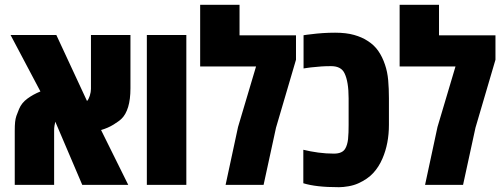

<svg xmlns="http://www.w3.org/2000/svg" viewBox="-20 -777 2112 807"><path d="M42 0V-227.1Q42 -250.5 43.5 -264.2Q44.9 -277.8 48.8 -289.6Q52.7 -301.3 60.1 -318.8Q70.8 -344.7 95.2 -362.5Q119.6 -380.4 149.9 -392.6L24.4 -629.9H216.8L345.7 -352.5Q349.1 -355.5 352.1 -361.6Q355 -367.7 357.4 -374.5Q362.3 -390.6 362.3 -403.3V-629.9H528.3V-405.8Q528.3 -359.4 518.6 -327.4Q508.8 -295.4 491.2 -278.3Q481 -268.1 457.3 -253.4Q433.6 -238.8 404.8 -230.5L519 0H325.7L212.4 -265.6Q211.9 -262.2 210.9 -257.8Q210 -253.4 209 -248.5Q207.5 -239.3 207.5 -229V0Z M597.2 0V-629.9H763.2V0Z M928.2 0 980.5 -243.2 1056.2 -497.6H821.3V-756.8H986.8V-628.4H1224.1V-525.9L1140.1 -240.2L1087.9 0Z M1404.8 9.8Q1354.5 9.8 1318.1 5.6Q1281.7 1.5 1254.9 -6.8V-147.5Q1285.2 -140.1 1317.9 -135.7Q1350.6 -131.3 1383.3 -131.3Q1419.9 -131.3 1431.6 -153.3Q1439.9 -167.5 1442.9 -191.9Q1444.3 -205.6 1444.8 -220.9Q1445.3 -236.3 1445.3 -252.4V-363.8Q1445.3 -433.6 1428.2 -468.8Q1414.1 -499 1371.6 -499Q1349.1 -499 1331.5 -497.8Q1314 -496.6 1286.6 -493.7Q1279.8 -493.2 1272 -491.7Q1264.2 -490.2 1255.9 -489.3V-628.9Q1263.2 -629.9 1270.5 -631.1Q1277.8 -632.3 1285.2 -632.8Q1311 -636.2 1336.7 -637.9Q1362.3 -639.6 1388.7 -639.6Q1435.1 -639.6 1468.5 -630.1Q1502 -620.6 1525.4 -605Q1552.7 -587.9 1570.1 -562.7Q1587.4 -537.6 1598.1 -505.4Q1608.4 -475.6 1611.6 -439.9Q1614.7 -404.3 1614.7 -363.8V-252.4Q1614.7 -173.3 1587.4 -110.4Q1572.3 -75.2 1548.6 -49.6Q1524.9 -23.9 1485.8 -6.3Q1467.3 2 1444.8 5.9Q1422.4 9.8 1404.8 9.8Z M1766.6 0 1818.8 -243.2 1894.5 -497.6H1659.7V-756.8H1825.2V-628.4H2062.5V-525.9L1978.5 -240.2L1926.3 0Z"/></svg>

Font: Open Sans Condensed ExtraBold
Style: Regular
Weight: 800
Width: 3
Designer: Monotype Design Team
Foundry: Monotype Imaging Inc.
Version: Version 3.000; ttfautohint (v1.8.4)